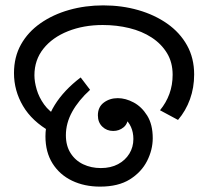

<svg xmlns="http://www.w3.org/2000/svg" viewBox="-20 -686 774 714"><path d="M32 -414Q32 -474 58 -520.5Q84 -567 130.5 -599.5Q177 -632 237 -649Q297 -666 364 -666Q433 -666 494 -648.5Q555 -631 602 -598Q649 -565 675.5 -517.5Q702 -470 702 -409Q702 -360 686.5 -317Q671 -274 642 -240L575 -276Q598 -304 610 -337Q622 -370 622 -408Q622 -454 601 -488.5Q580 -523 544 -546.5Q508 -570 461 -581.5Q414 -593 362 -593Q291 -593 233 -570Q175 -547 141.5 -505Q108 -463 108 -406Q108 -382 116.5 -353Q125 -324 144 -297.5Q163 -271 195 -253L168 -196Q99 -235 65.5 -292Q32 -349 32 -414ZM149 -179Q149 -240 183.5 -295.5Q218 -351 280 -398L315 -352Q272 -313 248.5 -270.5Q225 -228 225 -183Q225 -144 242.5 -116.5Q260 -89 289.5 -75Q319 -61 355 -61Q392 -61 419 -75.5Q446 -90 461 -114.5Q476 -139 476 -169Q476 -194 467 -214Q458 -234 442 -246Q426 -258 404 -258L403 -303Q419 -303 431 -296Q443 -289 449.5 -277.5Q456 -266 456 -251Q456 -226 439.5 -212.5Q423 -199 401 -199Q377 -199 360.5 -215Q344 -231 344 -257Q344 -288 366 -304.5Q388 -321 418 -321Q447 -321 477 -305Q507 -289 527.5 -256Q548 -223 548 -172Q548 -129 527 -87.5Q506 -46 463 -19Q420 8 352 8Q294 8 248 -14Q202 -36 175.5 -78Q149 -120 149 -179Z"/></svg>

Font: uoriya25
Style: Book
Weight: 400
Designer: Jelle Bosma - Monotype Design Team
Foundry: Monotype Imaging Inc.
Version: Version 2.003